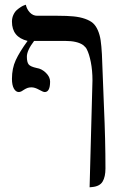

<svg xmlns="http://www.w3.org/2000/svg" viewBox="-20 -587 516 816"><path d="M169.9 -195.8Q163.6 -195.8 145.8 -205.8Q127.9 -215.8 113.8 -215.8Q104.5 -215.8 97.4 -213.4Q90.3 -210.9 81.8 -205.6Q73.2 -200.2 71.8 -199.2Q64.9 -195.8 60.1 -195.8Q47.4 -195.8 39.1 -210.4Q30.8 -225.1 30.8 -252Q30.8 -296.4 46.9 -331.3Q63 -366.2 97.2 -413.1Q30.8 -429.2 30.8 -495.1Q30.8 -510.7 36.9 -523.9Q43 -537.1 51.8 -544.7Q60.5 -552.2 69.1 -557.6Q77.6 -563 84 -564.9L89.8 -566.9Q93.8 -547.9 106.9 -533.9Q120.1 -520 138.2 -520H225.1Q265.6 -520 292.7 -517.3Q319.8 -514.6 341.3 -507.1Q362.8 -499.5 375 -488.8Q387.2 -478 395.8 -458.5Q404.3 -439 407.7 -415.8Q411.1 -392.6 413.1 -356.9L421.9 -131.8Q428.2 7.8 428.2 128.9Q428.2 164.6 416 184.8Q403.8 205.1 371.1 208Q367.2 209 360.8 209L373 -245.1Q373 -287.6 366 -323Q358.9 -358.4 349.1 -377Q345.7 -385.3 334 -395Q308.6 -413.1 256.8 -413.1H125Q94.2 -372.6 94.2 -346.2Q94.2 -322.8 101.8 -313.2Q109.4 -303.7 136.2 -297.9Q157.2 -294.9 175 -277.6Q192.9 -260.3 192.9 -240.2Q192.9 -195.8 169.9 -195.8Z"/></svg>

Font: Common Serif
Style: Regular
Weight: 400
Designer: Philipp H. Poll, Khaled Hosny
Foundry: Stefan Peev, Context Ltd.
Version: Version 1.026